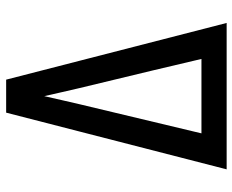

<svg xmlns="http://www.w3.org/2000/svg" viewBox="-88 -688 775 640"><g transform="rotate(-90 300.0 -367.5)"><path d="M56 0 182 -490 245 -735H355L418 -490L544 0ZM176 -84H424L386 -245L327 -490Q320 -519 313.5 -548.5Q307 -578 300 -608Q293 -578 286.5 -548.5Q280 -519 273 -490Z"/></g></svg>

Font: Zed Mono Medium Extended
Style: Regular
Weight: 500
Width: 7
Monospace: yes
Designer: Belleve Invis
Foundry: Belleve Invis
Version: Version 1.0.0; ttfautohint (v1.8.4)